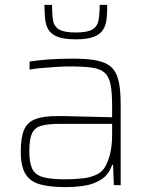

<svg xmlns="http://www.w3.org/2000/svg" viewBox="-20 -758 614 786"><path d="M249 8Q186 8 145 -3Q104 -14 84.5 -45.5Q65 -77 65 -138Q65 -194 78 -225.5Q91 -257 124 -270Q157 -283 216 -283Q228 -283 253 -282.5Q278 -282 310.5 -281Q343 -280 376.5 -279.5Q410 -279 439 -278V-324Q439 -380 432.5 -412.5Q426 -445 407.5 -461Q389 -477 354 -481.5Q319 -486 263 -486Q240 -486 209.5 -484Q179 -482 150 -479.5Q121 -477 101 -473V-506Q131 -511 177 -514.5Q223 -518 277 -518Q326 -518 360.5 -513Q395 -508 417.5 -496Q440 -484 452 -462.5Q464 -441 469 -408.5Q474 -376 474 -330V0H446L443 -83H439Q425 -42 393.5 -22.5Q362 -3 323.5 2.5Q285 8 249 8ZM248 -24Q283 -24 316.5 -27.5Q350 -31 376 -43.5Q402 -56 415 -84Q429 -114 434 -143.5Q439 -173 439 -210V-251H226Q176 -251 148.5 -243Q121 -235 110.5 -211Q100 -187 100 -138Q100 -92 112 -67Q124 -42 156 -33Q188 -24 248 -24ZM290 -597Q242 -597 215.5 -607.5Q189 -618 178 -637Q167 -656 164.5 -681.5Q162 -707 162 -738H193Q193 -701 197 -675.5Q201 -650 221.5 -637.5Q242 -625 290 -625Q338 -625 358.5 -637.5Q379 -650 383.5 -675.5Q388 -701 388 -738H419Q419 -707 416.5 -681.5Q414 -656 402.5 -637Q391 -618 364.5 -607.5Q338 -597 290 -597Z"/></svg>

Font: Saira Thin
Style: Regular
Weight: 100
Designer: Hector Gatti with collaboration of the Omnibus-Type team
Foundry: Omnibus-Type
Version: Version 1.101